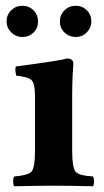

<svg xmlns="http://www.w3.org/2000/svg" viewBox="-20 -648 362 670"><path d="M298.8 -573.2Q298.8 -551.3 283 -535.2Q267.1 -519 244.1 -519Q221.2 -519 205.1 -534.4Q189 -549.8 189 -573Q189 -596.2 205.1 -612.1Q221.2 -627.9 244.1 -627.9Q267.1 -627.9 283 -612.1Q298.8 -596.2 298.8 -573.2ZM2.9 -573.2Q2.9 -596.2 19 -612.1Q35.2 -627.9 58.1 -627.9Q81.1 -627.9 96.9 -612.1Q112.8 -596.2 112.8 -573Q112.8 -549.8 96.9 -534.4Q81.1 -519 58.1 -519Q35.2 -519 19 -535.2Q2.9 -551.3 2.9 -573.2ZM231.9 -122.1Q231.9 -62 243.9 -48.6Q255.9 -35.2 304.2 -32.2Q308.1 -28.3 308.1 -15.1Q308.1 -2 304.2 2Q218.3 0 167 0Q113.8 0 29.8 2Q25.9 -2 25.9 -14.9Q25.9 -27.8 29.8 -32.2Q77.6 -36.1 89.8 -49.1Q102.1 -62 102.1 -122.1V-314Q102.1 -356 90.6 -367.9Q79.1 -379.9 37.1 -383.8Q31.2 -402.8 35.2 -416Q194.3 -437 212.9 -443.8Q235.8 -443.8 235.8 -426.8Q235.8 -425.8 235.8 -423.6Q235.8 -421.4 235.4 -414.8Q234.9 -408.2 234.4 -401.1Q233.9 -394 233.4 -383.8Q232.9 -373.5 232.7 -364Q232.4 -354.5 232.2 -343Q231.9 -331.5 231.9 -321.3Z"/></svg>

Font: Linux Libertine
Style: Bold
Weight: 700
Designer: Philipp H. Poll
Foundry: Philipp H. Poll
Version: Version 5.0.3